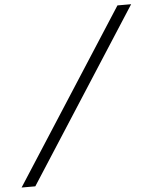

<svg xmlns="http://www.w3.org/2000/svg" viewBox="-59 -834 763 975"><g transform="rotate(-5 323.0 -346.5)"><path d="M11.2 92.8H81.1L646.5 -786.1H576.7Z"/></g></svg>

Font: Cascadia Mono NF Light
Style: Italic
Weight: 300
Italic angle: -10°
Monospace: yes
Designer: Aaron Bell
Foundry: Saja Typeworks
Version: Version 2404.023